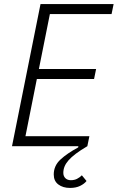

<svg xmlns="http://www.w3.org/2000/svg" viewBox="-20 -718 578 943"><path d="M179 -698H538L528 -649H225L171 -379H452L442 -330H161L105 -49H419L409 0Q375 20 352.5 37Q330 54 316.5 69.5Q303 85 297 100Q291 115 291 131Q291 147 301 157Q311 167 328 167Q345 167 358 160.5Q371 154 382 143L405 171Q394 185 373.5 195Q353 205 324 205Q289 205 266.5 188Q244 171 244 139Q244 96 277 65.5Q310 35 364 6L365 0H39Z"/></svg>

Font: IBM Plex Sans Condensed Light
Style: Italic
Weight: 300
Width: 3
Italic angle: -11°
Designer: Mike Abbink, Paul van der Laan, Pieter van Rosmalen
Foundry: Bold Monday
Version: Version 1.3